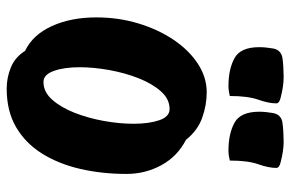

<svg xmlns="http://www.w3.org/2000/svg" viewBox="-167 -686 868 574"><g transform="rotate(90 267.0 -399.0)"><path d="M245 15Q212 15 181.5 2.5Q151 -10 132 -40Q84 -63 58 -120Q32 -177 32 -253Q32 -319 50 -378.5Q68 -438 99 -484Q130 -530 170.5 -556.5Q211 -583 256 -583Q294 -583 332 -569.5Q370 -556 398 -521Q447 -496 473.5 -448Q500 -400 500 -343Q500 -270 485 -205Q470 -140 439 -90.5Q408 -41 360 -13Q312 15 245 15ZM225 -95Q255 -95 278 -121Q301 -147 317 -187.5Q333 -228 341.5 -275Q350 -322 350 -364Q350 -410 339.5 -441Q329 -472 306 -472Q276 -472 253 -446Q230 -420 214 -379.5Q198 -339 189.5 -292Q181 -245 181 -203Q181 -157 192 -126Q203 -95 225 -95ZM430 -648Q380 -648 347 -666Q314 -684 314 -740Q314 -759 318 -781.5Q322 -804 344 -809Q356 -811 373 -812Q390 -813 403 -813Q431 -813 465 -804Q482 -800 482 -791Q482 -768 471 -737Q460 -706 460 -652Q444 -648 430 -648ZM237 -648Q187 -648 154 -666Q121 -684 121 -740Q121 -759 125 -781.5Q129 -804 151 -809Q163 -811 180 -812Q197 -813 210 -813Q238 -813 272 -804Q289 -800 289 -791Q289 -768 278 -737Q267 -706 267 -652Q251 -648 237 -648Z"/></g></svg>

Font: Protest Riot
Style: Regular
Weight: 400
Designer: Octavio Pardo
Foundry: Ashler Design
Version: Version 2.005; ttfautohint (v1.8.4.7-5d5b)